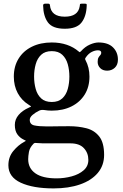

<svg xmlns="http://www.w3.org/2000/svg" viewBox="-20 -762 665 1042"><path d="M55 -346.5Q55 -402 80.8 -443.8Q106.5 -485.5 153 -508.5Q199.5 -531.5 261 -531.5Q306 -531.5 343 -518.8Q380 -506 406.5 -483Q412 -478.5 413.2 -478.8Q414.5 -479 419.5 -484Q442 -509 468 -520.2Q494 -531.5 514.5 -531.5Q566.5 -531.5 593.2 -505Q620 -478.5 620 -438.5Q620 -410 603 -394.2Q586 -378.5 561.5 -378.5Q537.5 -378.5 523.8 -392.5Q510 -406.5 510 -426Q510 -442 514.8 -450Q519.5 -458 524.5 -463Q529.5 -468 529.5 -475.5Q529.5 -489 512 -489Q495.5 -489 478 -480.2Q460.5 -471.5 446 -451Q443 -446.5 442 -444Q441 -441.5 444 -436Q465.5 -396 465.5 -346.5Q465.5 -290.5 439.8 -249Q414 -207.5 368 -184.5Q322 -161.5 261 -161.5Q240 -161.5 219 -165Q204 -167 192.5 -161.5Q172 -151.5 156.8 -138.5Q141.5 -125.5 141.5 -111.5Q141.5 -86.5 166.8 -81.2Q192 -76 231 -76Q243.5 -76 267 -76.2Q290.5 -76.5 315.2 -76.8Q340 -77 356 -77Q405.5 -77 448.8 -66Q492 -55 518.5 -21.5Q545 12 545 78.5Q545 136 510.5 176.8Q476 217.5 414.2 239Q352.5 260.5 271 260.5Q159.5 260.5 92.5 229.5Q25.5 198.5 25.5 135Q25.5 90 52 57.8Q78.5 25.5 111 8Q121.5 2.5 120 1.5Q118.5 0.5 109 -4Q87 -14.5 73.8 -33.5Q60.5 -52.5 60.5 -84Q60.5 -114 80.8 -138Q101 -162 137 -178Q150 -183.5 148.5 -185Q147 -186.5 136.5 -193Q97.5 -217 76.2 -256.5Q55 -296 55 -346.5ZM165 -346.5Q165 -311 173.8 -279.2Q182.5 -247.5 203.5 -228Q224.5 -208.5 261 -208.5Q297 -208.5 318 -228Q339 -247.5 347.8 -279.2Q356.5 -311 356.5 -346.5Q356.5 -382 347.8 -413.5Q339 -445 318 -464.8Q297 -484.5 261 -484.5Q224.5 -484.5 203.5 -464.8Q182.5 -445 173.8 -413.5Q165 -382 165 -346.5ZM459.5 106Q459.5 68 435.2 42Q411 16 362.5 16H243.5Q226.5 16 209.5 15.8Q192.5 15.5 176.5 14Q166.5 12.5 161.5 18.5Q141 39.5 137 62.8Q133 86 133 102Q133 151 171.8 178.5Q210.5 206 287 206Q329 206 368.8 195.2Q408.5 184.5 434 162.2Q459.5 140 459.5 106ZM331.5 -606Q265.5 -606 240.2 -640.2Q215 -674.5 214 -732.5Q214 -742 225.5 -742H242Q250.5 -742 251 -734Q256.5 -671.5 331.5 -671.5Q403.5 -671.5 412.5 -727.5Q414 -734.5 414 -738.2Q414 -742 423 -742H440.5Q448.5 -742 449.8 -739.8Q451 -737.5 450.5 -730Q448.5 -673.5 422.5 -639.8Q396.5 -606 331.5 -606Z"/></svg>

Font: Besley* Medium
Style: Regular
Weight: 500
Designer: Owen Earl
Foundry: indestructible type*
Version: Version 3.000; ttfautohint (v1.8.3)